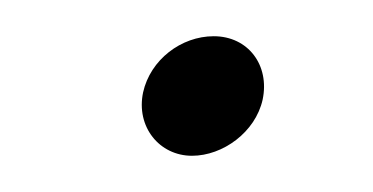

<svg xmlns="http://www.w3.org/2000/svg" viewBox="-20 -91 206 106"><path d="M59 -40C55 -21 68 -5 86 -5C103 -5 121 -18 125 -36C129 -55 117 -71 98 -71C80 -71 63 -58 59 -40Z"/></svg>

Font: Electronic
Style: SeBdIt
Weight: 600
Version: Version 1.011